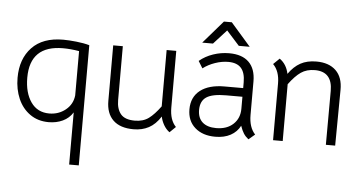

<svg xmlns="http://www.w3.org/2000/svg" viewBox="-60 -819 2237 1192"><g transform="rotate(5 1058.5 -223.0)"><path d="M259 10Q192 10 143 -24.5Q94 -59 68.5 -117.5Q43 -176 43 -248Q43 -366 110.5 -437Q178 -508 305 -508Q340 -508 387 -503Q434 -498 469 -488V261H409V-64Q386 -27 346.5 -8.5Q307 10 259 10ZM409 -170V-446Q355 -455 309 -455Q103 -455 103 -254Q103 -160 143.5 -102Q184 -44 258 -44Q316 -44 359.5 -79Q403 -114 409 -170Z M617 -154V-500H677V-165Q677 -109 703 -77.5Q729 -46 791 -46Q843 -46 877.5 -71.5Q912 -97 950 -149V-500H1010V-147Q1010 -69 1049 -29L1012 7Q990 -9 975.5 -34.5Q961 -60 956 -86Q924 -36 882.5 -14Q841 8 788 8Q704 8 660.5 -34Q617 -76 617 -154Z M1452 -72Q1432 -33 1392.5 -11.5Q1353 10 1297 10Q1218 10 1170.5 -32Q1123 -74 1123 -146Q1123 -222 1176.5 -264Q1230 -306 1328 -306H1444V-342Q1444 -402 1418 -431Q1392 -460 1338 -460Q1298 -460 1256 -445.5Q1214 -431 1181 -406L1154 -450Q1191 -481 1239.5 -497.5Q1288 -514 1339 -514Q1420 -514 1462 -472.5Q1504 -431 1504 -353V-144Q1504 -67 1543 -25L1504 8Q1485 -7 1473.5 -25Q1462 -43 1452 -72ZM1444 -177V-252H1342Q1257 -252 1220 -227.5Q1183 -203 1183 -147Q1183 -97 1213 -70.5Q1243 -44 1298 -44Q1365 -44 1404.5 -81Q1444 -118 1444 -177ZM1289 -707H1338L1462 -565H1394L1314 -654L1233 -565H1166Z M1616 -471 1654 -508Q1698 -477 1710 -418Q1743 -465 1784 -487.5Q1825 -510 1883 -510Q1961 -510 2004.5 -468Q2048 -426 2047 -347L2044 0H1986L1987 -336Q1987 -456 1878 -456Q1827 -456 1791.5 -431.5Q1756 -407 1717 -354V0H1657V-353Q1657 -430 1616 -471Z"/></g></svg>

Font: Bellota Text
Style: Regular
Weight: 400
Designer: Kemie Guaida
Foundry: Kemie Guaida
Version: Version 4.001